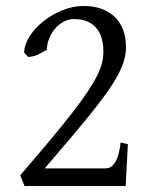

<svg xmlns="http://www.w3.org/2000/svg" viewBox="-20 -623 509 643"><path d="M400.9 0H62L47.9 -36.1Q106 -103.5 149.2 -155.3Q192.4 -207 223.1 -246.8Q253.9 -286.6 273.9 -316.7Q293.9 -346.7 305.7 -370.4Q317.4 -394 321.8 -413.3Q326.2 -432.6 326.2 -451.2Q326.2 -473.6 320.8 -493.4Q315.4 -513.2 303.7 -527.8Q292 -542.5 273.2 -550.8Q254.4 -559.1 228 -559.1Q208 -559.1 191.2 -549.3Q174.3 -539.6 162.4 -524.7Q150.4 -509.8 143.6 -491.5Q136.7 -473.1 136.7 -456.1Q128.4 -451.7 121.8 -447.8Q115.2 -443.8 108.4 -440.7Q101.6 -437.5 93.5 -435.3Q85.4 -433.1 74.2 -432.1L61 -446.8Q61 -472.2 78.1 -499.8Q95.2 -527.3 123.5 -550.3Q151.9 -573.2 187.7 -588.1Q223.6 -603 261.2 -603Q290.5 -603 316.2 -594.7Q341.8 -586.4 360.8 -569.6Q379.9 -552.7 390.9 -526.6Q401.9 -500.5 401.9 -464.8Q401.9 -442.9 395.5 -420.9Q389.2 -398.9 375.7 -373.3Q362.3 -347.7 341.1 -317.4Q319.8 -287.1 289.6 -249.3Q259.3 -211.4 219.7 -164.6Q180.2 -117.7 129.9 -59.1H334Q342.3 -59.1 348.9 -62.7Q355.5 -66.4 360.6 -72.5Q365.7 -78.6 369.4 -86.4Q373 -94.2 375.5 -102.5Q381.3 -121.6 383.8 -146L408.2 -140.1Z"/></svg>

Font: Gentium Basic
Style: Regular
Weight: 400
Designer: J. Victor Gaultney and Annie Olsen
Foundry: SIL International
Version: Version 1.100